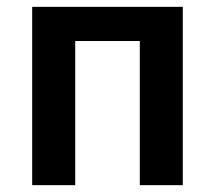

<svg xmlns="http://www.w3.org/2000/svg" viewBox="-20 -542 629 562"><path d="M74.2 0V-522H515.1V0H389.2V-421.9H200.2V0Z"/></svg>

Font: Anuphan SemiBold
Style: Bold
Weight: 600
Designer: Mike Abbink, Paul van der Laan, Pieter van Rosmalen, Mint Tantisuwanna
Foundry: Bold Monday; Cadson Demak
Version: Version 3.002;hotconv 1.0.109;makeotfexe 2.5.65596